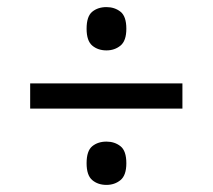

<svg xmlns="http://www.w3.org/2000/svg" viewBox="-20 -628 599 541"><path d="M65 -322V-393H494V-322ZM280 -107Q256 -107 240 -120.5Q224 -134 224 -168Q224 -203 240 -216Q256 -229 280 -229Q303 -229 319.5 -216Q336 -203 336 -168Q336 -134 319.5 -120.5Q303 -107 280 -107ZM280 -486Q256 -486 240 -499.5Q224 -513 224 -547Q224 -582 240 -595Q256 -608 280 -608Q303 -608 319.5 -595Q336 -582 336 -547Q336 -513 319.5 -499.5Q303 -486 280 -486Z"/></svg>

Font: Noto Serif Vithkuqi
Style: Bold
Weight: 700
Version: Version 1.005